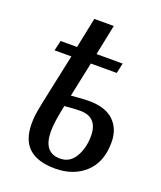

<svg xmlns="http://www.w3.org/2000/svg" viewBox="-124 -724 685 815"><g transform="rotate(20 218.0 -317.0)"><path d="M63 -136Q63 -167 69 -198.5Q75 -230 76 -235L124 -461H48L59 -507H133L161 -644H249L221 -507H339L329 -461H212L179 -304Q232 -309 259 -309Q334 -309 371.5 -273Q409 -237 409 -176Q409 -87 356.5 -38.5Q304 10 221 10Q142 10 102.5 -26Q63 -62 63 -136ZM318 -172Q318 -213 298.5 -235Q279 -257 240 -257Q214 -257 193.5 -255Q173 -253 168 -253Q151 -173 151 -134Q151 -37 226 -37Q271 -37 294.5 -77.5Q318 -118 318 -172Z"/></g></svg>

Font: Noto Serif Cond
Style: Italic
Weight: 400
Width: 3
Italic angle: -12°
Designer: Monotype Design Team
Foundry: Monotype Imaging Inc.
Version: Version 1.001